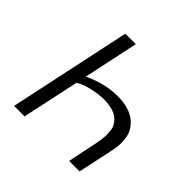

<svg xmlns="http://www.w3.org/2000/svg" viewBox="-175 -868 1036 1036"><g transform="rotate(45 342.5 -350.0)"><path d="M297 -700 230 -385Q261 -401 294 -411Q327 -422 360.5 -427.5Q394 -433 424 -433Q479 -433 519.5 -418Q560 -403 584.5 -373.5Q609 -344 614 -315Q619 -286 619 -268Q619 -239 612 -206L568 0H488L525 -180Q532 -215 532 -243Q532 -253 530 -275.5Q528 -298 510.5 -321.5Q493 -345 461.5 -356.5Q430 -368 385 -368Q363 -368 337.5 -364.5Q312 -361 287.5 -354.5Q263 -348 242 -339Q229 -333 218 -326L148 0H68L217 -700Z"/></g></svg>

Font: Isabella Sans
Style: Italic
Weight: 400
Italic angle: -12°
Designer: Christian Thalmann (Catharsis Fonts), Cristiano Sobral
Foundry: The Isabella Sans Project Authors
Version: Version 2.026; ttfautohint (v1.8.4.7-5d5b-dirty)